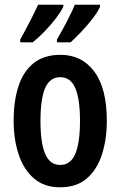

<svg xmlns="http://www.w3.org/2000/svg" viewBox="-20 -786 512 816"><path d="M434 -273Q434 -194 413.5 -130Q393 -66 349.5 -28Q306 10 235 10Q168 10 124.5 -27.5Q81 -65 59.5 -129Q38 -193 38 -273Q38 -358 59 -421Q80 -484 124 -518.5Q168 -553 237 -553Q328 -553 381 -481.5Q434 -410 434 -273ZM152 -271Q152 -179 172 -132Q192 -85 236 -85Q280 -85 300 -132Q320 -179 320 -273Q320 -365 300 -411.5Q280 -458 236 -458Q192 -458 172 -412Q152 -366 152 -271ZM405 -757Q396 -736 374 -707.5Q352 -679 326 -651.5Q300 -624 280 -606H222V-618Q246 -659 268 -702Q290 -745 298 -766H405ZM249 -757Q238 -735 217.5 -708Q197 -681 171 -654Q145 -627 119 -606H66V-618Q90 -661 111 -702.5Q132 -744 142 -766H249Z"/></svg>

Font: Noto Sans ExtraCondensed SemiBold
Style: Regular
Weight: 600
Width: 2
Designer: Monotype Design Team
Foundry: Monotype Imaging Inc.
Version: Version 2.013; ttfautohint (v1.8.4.7-5d5b)